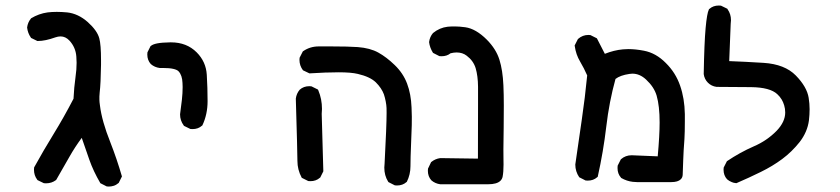

<svg xmlns="http://www.w3.org/2000/svg" viewBox="-20 -542 3040 695"><path d="M146.5 121.6Q143.6 121.6 138.7 121.1L115.7 109.9L114.7 108.4Q103 92.8 103 72.3Q103 69.3 103.5 64Q137.7 2 174.6 -57.9Q211.4 -117.7 246.1 -184.6Q248 -225.1 253.4 -263.7Q257.3 -290 257.3 -314.9Q257.3 -326.2 256.3 -337.4Q253.9 -370.6 231.4 -395Q217.3 -410.2 199.2 -410.2Q190.4 -410.2 180.2 -406.7Q144 -393.6 117.2 -393.6H115.2L92.3 -404.8L91.3 -406.7Q80.6 -421.9 78.1 -442.4Q80.6 -461.4 91.8 -474.6L92.3 -475.6Q120.6 -492.7 152.3 -497.1Q168 -499 185.5 -499Q203.1 -499 223.1 -497.1Q263.2 -492.7 297.9 -461.9Q332 -431.2 339.4 -403.3Q345.7 -380.4 345.7 -323.7Q345.7 -315.9 345.7 -307.6Q344.7 -238.8 340.8 -207Q339.8 -198.7 339.8 -192.9Q339.8 -187 339.8 -180.4Q339.8 -173.8 341.8 -160.2Q348.6 -104 379.4 -26.9Q402.8 32.7 421.4 96.7L409.7 120.1Q400.4 127.9 391.4 130.6Q382.3 133.3 374 133.3Q370.6 133.3 366.2 132.8L343.3 121.1Q317.9 77.6 303.5 36.6Q289.1 -4.4 275.9 -43Q251 -9.3 231.4 25.4L183.6 108.9L182.6 109.9Q167 121.6 146.5 121.6Z M631.8 -127.9V-128.4Q635.7 -156.2 638.4 -180.7Q641.1 -205.1 641.1 -227.1Q641.1 -234.4 640.6 -241.7Q639.6 -269.5 626.5 -283.7Q621.1 -289.6 607.2 -292.7Q593.3 -295.9 570.3 -295.9Q564.9 -295.9 558.1 -295.9Q539.6 -298.3 525.9 -310.1Q513.2 -324.2 513.2 -344.7Q513.2 -347.7 513.7 -352.5L524.9 -375L526.4 -376Q533.2 -381.8 549.6 -385Q565.9 -388.2 596.2 -388.7Q597.7 -388.7 599.1 -388.7Q655.8 -388.7 691.9 -352.5Q725.6 -318.8 728.5 -271.5Q731.4 -224.1 731.4 -176Q731.4 -127.9 712.4 -87.9L710.9 -86.9Q697.3 -74.7 676.8 -74.7Q673.8 -74.7 668.9 -75.2L646 -86.4L645 -87.9Q631.8 -106 631.8 -127.9Z M1371.1 64.5Q1371.1 57.6 1372.1 50.3Q1379.4 -88.4 1379.4 -132.8Q1379.4 -140.1 1379.2 -150.6Q1378.9 -161.1 1376.2 -175Q1373.5 -189 1369.6 -200.7Q1361.3 -223.1 1340.3 -244.1Q1319.3 -264.2 1275.4 -274.4Q1251 -280.3 1205.8 -280.3Q1160.6 -280.3 1100.1 -276.4L1076.7 -287.6Q1064 -304.7 1064 -325.2Q1064 -328.6 1064.5 -333L1076.2 -356L1077.6 -356.9Q1102.5 -374 1133.8 -374Q1137.2 -374 1140.6 -374Q1160.6 -374 1178.7 -374Q1241.2 -374 1274.9 -371.6Q1319.8 -368.2 1349.6 -351.6Q1378.9 -335.4 1408.7 -306.6Q1439.5 -276.9 1453.6 -239.3Q1467.8 -201.7 1469.7 -153.3Q1470.7 -133.8 1470.7 -119.9Q1470.7 -106 1470.5 -88.9Q1470.2 -71.8 1468 -21.2Q1465.8 29.3 1465.8 59.6Q1465.8 89.8 1452.6 116.2L1451.2 117.2Q1437.5 129.4 1417 129.4Q1414.1 129.4 1409.2 128.9L1386.2 117.2L1384.8 115.2Q1371.1 93.3 1371.1 64.5ZM1056.6 40.5Q1056.6 10.7 1050.8 -185.1Q1053.2 -203.6 1064.9 -217.3Q1079.1 -230 1099.6 -230Q1102.5 -230 1107.4 -229.5L1130.9 -217.8L1132.3 -214.8Q1145.5 -183.6 1145.5 -147.5Q1145.5 -138.7 1144.5 -129.9L1150.4 78.1L1139.2 100.6L1137.7 101.6Q1124 113.8 1103.5 113.8Q1100.6 113.8 1095.7 113.3L1072.3 101.6Q1064 85.9 1060.3 71Q1056.6 56.2 1056.6 40.5Z M1528.8 76.2Q1528.8 73.2 1529.3 68.4L1540.5 44.9Q1555.2 32.7 1573.7 30.3L1710 32.2Q1710.4 -113.3 1710.4 -163.8Q1710.4 -214.4 1710.4 -228Q1710 -267.6 1701.7 -295.4Q1693.4 -322.3 1669.4 -340.3Q1654.3 -352.1 1632.8 -352.1Q1622.6 -352.1 1610.8 -349.1Q1597.7 -338.4 1578.1 -338.4Q1575.2 -338.4 1570.3 -338.9L1547.4 -350.6Q1535.6 -369.6 1533.2 -389.6Q1535.6 -408.7 1547.4 -422.4Q1571.3 -441.9 1600.6 -445.3Q1611.3 -446.3 1626.7 -446.3Q1642.1 -446.3 1664.1 -443.4Q1702.6 -438 1742.2 -398.4Q1775.9 -364.3 1787.8 -325.9Q1799.8 -287.6 1802.2 -233.4Q1803.7 -199.7 1803.7 -160.4Q1803.7 -121.1 1803.2 -80.6Q1802.2 -30.3 1802.2 -1.2Q1802.2 27.8 1802.5 37.8Q1802.7 47.9 1802.7 53.7Q1802.7 80.6 1799.3 98.1Q1797.4 106.4 1791.5 112.3Q1778.8 125 1746.6 125H1573.7Q1555.2 122.6 1541.5 110.8Q1528.8 96.7 1528.8 76.2Z M2295.9 117.2Q2292 117.2 2286.1 117.2Q2280.3 117.2 2270.5 116.2Q2249 113.8 2228.5 102.1L2227.5 100.6Q2215.3 86.9 2215.3 65.9Q2215.3 62.5 2215.8 57.6L2227.1 35.2L2228 34.2Q2244.1 20 2266.6 20L2360.8 23.9Q2367.7 -52.2 2367.7 -98.6Q2367.7 -158.2 2356.9 -195.8Q2347.7 -227.1 2318.8 -253.9Q2295.9 -275.4 2269 -275.4Q2263.7 -275.4 2258.3 -274.4Q2225.1 -269.5 2208 -256.3Q2185.1 -173.8 2174.6 -83.7Q2164.1 6.3 2143.6 98.1L2141.6 99.6Q2127.9 111.8 2107.4 111.8Q2104.5 111.8 2099.6 111.3L2076.7 99.6Q2062.5 78.6 2062.5 53.7V53.2L2085.9 -108.4Q2097.7 -188.5 2105.5 -269Q2094.2 -294.9 2079.6 -319.6Q2064.9 -344.2 2060.5 -375L2060.1 -377.4L2071.8 -400.4L2072.8 -401.4Q2088.9 -415.5 2109.9 -415.5Q2112.8 -415.5 2117.2 -415L2140.6 -403.3L2169.4 -347.2Q2202.6 -360.4 2234.4 -363.3Q2243.7 -364.3 2253.9 -364.3Q2280.3 -364.3 2311 -358.4Q2354.5 -350.1 2390.1 -314Q2425.8 -278.8 2441.9 -231.9Q2458 -186 2459 -128.9Q2459 -115.2 2459 -102.1Q2459 -63 2457.5 -38.6Q2454.1 5.4 2453.1 37.6Q2452.1 69.8 2451.2 90.8Q2450.7 100.6 2444.3 106.9Q2434.1 117.2 2409.7 117.2Q2406.2 117.2 2403.3 117.2Z M2599.1 72.3Q2599.1 69.3 2599.6 64.5L2611.3 41.5Q2658.2 9.8 2708.5 -12.2Q2756.3 -32.7 2791.5 -68.8Q2822.3 -101.1 2822.3 -134.8Q2822.3 -148.4 2818.6 -160.6Q2814.9 -172.9 2809.6 -181.6Q2803.2 -192.4 2793.5 -201.2Q2767.6 -225.6 2699.2 -226.6Q2630.9 -227.5 2574.2 -227.5H2573.7Q2555.2 -230 2542.5 -242.7Q2529.8 -255.4 2527.3 -273.9Q2529.3 -387.2 2534.2 -440.7Q2539.1 -494.1 2545.9 -507.3L2546.4 -508.8L2547.9 -509.8Q2561.5 -522 2582 -522Q2585 -522 2589.8 -521.5L2612.8 -510.3L2613.8 -508.3Q2626 -491.2 2626 -468.8Q2626 -462.9 2625 -456.5L2619.6 -320.8Q2674.3 -318.8 2743.7 -314.5Q2820.8 -309.6 2860.8 -268.6Q2900.9 -227.5 2907.2 -188Q2910.6 -167 2910.6 -146.7Q2910.6 -126.5 2908.2 -106.4Q2902.8 -64.5 2874.5 -27.8Q2846.2 7.8 2811.3 33.7Q2776.4 59.6 2734.1 80.3Q2691.9 101.1 2645.5 121.1Q2634.8 120.1 2628.9 117.2Q2619.1 113.3 2611.8 106.9Q2599.1 92.8 2599.1 72.3Z"/></svg>

Font: Bakudai
Style: Bold
Weight: 700
Version: Version 1.48